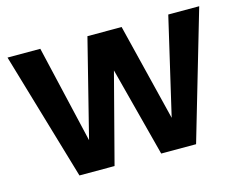

<svg xmlns="http://www.w3.org/2000/svg" viewBox="-82 -678 1008 803"><g transform="rotate(-15 422.0 -277.0)"><path d="M7 -554H149L247 -132L353 -554H501L605 -133L703 -554H837L675 0H524L423 -387L322 0H170Z"/></g></svg>

Font: Poppins SemiBold
Style: Regular
Weight: 600
Designer: Ninad Kale (Devanagari), Jonny Pinhorn (Latin)
Foundry: Indian Type Foundry
Version: Version 3.002 2017